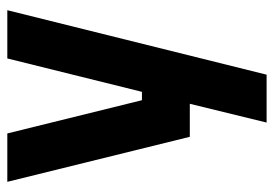

<svg xmlns="http://www.w3.org/2000/svg" viewBox="-132 -407 749 525"><g transform="rotate(-90 242.5 -144.5)"><path d="M7.8 -499H140.1L231 -130.9H253.9L345.2 -499H477.1L300.8 210H169.9L221.2 0H130.9Z"/></g></svg>

Font: TitilliumText25L
Style: 999 wt
Weight: 900
Designer: Accademia di Belle Arti di Urbino and others
Foundry: Accademia di Belle Arti di Urbino and others.
Version: Version 25.000